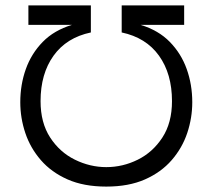

<svg xmlns="http://www.w3.org/2000/svg" viewBox="-20 -682 786 710"><path d="M500 -590Q566 -570 608 -527Q650 -484 670.5 -426.5Q691 -369 691 -304Q691 -246 672.5 -190.5Q654 -135 615 -90Q576 -45 516 -18.5Q456 8 373 8Q290 8 230 -18.5Q170 -45 131 -90Q92 -135 73.5 -190.5Q55 -246 55 -304Q55 -369 75.5 -426.5Q96 -484 138 -527Q180 -570 246 -590H85V-662H316V-562Q226 -543 178 -476Q130 -409 130 -308Q130 -228 165.5 -173.5Q201 -119 257 -91.5Q313 -64 373 -64Q434 -64 489.5 -91.5Q545 -119 580.5 -173.5Q616 -228 616 -308Q616 -409 568 -476Q520 -543 430 -562V-662H661V-590Z"/></svg>

Font: Questrial
Style: Regular
Weight: 400
Designer: Joe Prince, Laura Meseguer
Foundry: Joe Prince, Laura Meseguer
Version: Version 2.000; ttfautohint (v1.8.3)